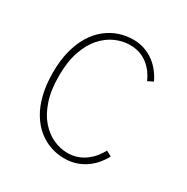

<svg xmlns="http://www.w3.org/2000/svg" viewBox="-163 -848 976 1001"><g transform="rotate(30 325.0 -347.5)"><path d="M354 11Q311 11 270.8 -2.8Q230.5 -16.5 195.8 -44.8Q161 -73 135 -115.8Q109 -158.5 94.5 -216.5Q80 -274.5 80 -348Q80 -421.5 95 -479.2Q110 -537 136.5 -579.8Q163 -622.5 198.2 -650.5Q233.5 -678.5 274.2 -692.2Q315 -706 358 -706Q396.5 -706 428.5 -694.5Q460.5 -683 485.8 -663.8Q511 -644.5 529.5 -620.2Q548 -596 560 -570L528 -554Q518 -577 502.8 -598.2Q487.5 -619.5 466.5 -636.5Q445.5 -653.5 418.5 -663.2Q391.5 -673 357.5 -673Q314 -673 271.2 -654.2Q228.5 -635.5 193.2 -596Q158 -556.5 137 -495Q116 -433.5 116 -348Q116 -262.5 136.8 -200.8Q157.5 -139 192.2 -99.5Q227 -60 269 -41Q311 -22 353.5 -22Q388 -22 415.5 -32.2Q443 -42.5 464.5 -59.2Q486 -76 501.8 -96Q517.5 -116 528 -136L560 -119Q548.5 -96 529.8 -73Q511 -50 485.5 -31Q460 -12 427 -0.5Q394 11 354 11Z"/></g></svg>

Font: Trispace Thin
Style: Regular
Weight: 100
Designer: Tyler Finck
Foundry: Etcetera Type Company
Version: Version 1.210